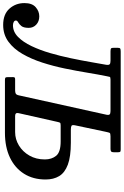

<svg xmlns="http://www.w3.org/2000/svg" viewBox="149 -991 802 1244"><g transform="rotate(90 550.0 -369.0)"><path d="M-52 -126.5Q-52 -176 -25.5 -199.2Q1 -222.5 34 -222.5Q66.5 -222.5 87.5 -203Q108.5 -183.5 108.5 -154.5Q108.5 -121 96.5 -106.5Q84.5 -92 72.8 -85.8Q61 -79.5 61 -71Q61 -62 70.2 -57Q79.5 -52 92 -52Q134 -52 167.2 -84.8Q200.5 -117.5 226.5 -172Q252.5 -226.5 271.8 -292.5Q291 -358.5 305.2 -426.5Q319.5 -494.5 329.8 -554.2Q340 -614 347.5 -654.5Q350.5 -671.5 345 -677.8Q339.5 -684 322.5 -684H261Q245 -684 241.2 -688.2Q237.5 -692.5 237.5 -708.5V-728.5Q237.5 -744 242.8 -747Q248 -750 262.5 -750H895.5Q908 -750 911.2 -747Q914.5 -744 914.5 -731.5V-705.5Q914.5 -692 909 -688Q903.5 -684 893.5 -684H811.5Q791.5 -684 788.8 -678.2Q786 -672.5 782 -653.5L740 -454.5Q736 -435.5 743.2 -431.2Q750.5 -427 770.5 -427H852.5Q943 -427 995 -407.5Q1047 -388 1069 -351.5Q1091 -315 1091 -263.5Q1091 -183 1053.8 -123.8Q1016.5 -64.5 948.5 -32.2Q880.5 0 788 0H447.5Q437.5 0 432.8 -2.2Q428 -4.5 428 -13L427.5 -52.5Q428 -60.5 430.5 -63.2Q433 -66 442 -66H513Q527 -66 534.8 -70.2Q542.5 -74.5 546 -91L671.5 -658.5Q674.5 -673 669 -678.5Q663.5 -684 647.5 -684H443.5Q427.5 -684 426 -678.8Q424.5 -673.5 421.5 -658Q410.5 -604 399 -534Q387.5 -464 372 -388.8Q356.5 -313.5 333.5 -242.2Q310.5 -171 277.5 -113.8Q244.5 -56.5 198.2 -22.5Q152 11.5 89.5 11.5Q20.5 11.5 -15.8 -29Q-52 -69.5 -52 -126.5ZM679.5 -66H784Q830 -66 870.5 -90.5Q911 -115 936 -158.5Q961 -202 961 -258.5Q961 -303 937.2 -332Q913.5 -361 844.5 -361H741.5Q726.5 -361 723.5 -357.2Q720.5 -353.5 717.5 -339L661 -88Q656 -66 679.5 -66Z"/></g></svg>

Font: Besley* Medium
Style: Italic
Weight: 500
Italic angle: -13°
Designer: Owen Earl
Foundry: indestructible type*
Version: Version 3.000; ttfautohint (v1.8.3)